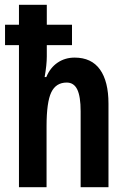

<svg xmlns="http://www.w3.org/2000/svg" viewBox="-20 -780 530 800"><path d="M175 -760V-677H280V-592H175V-545Q175 -510 166 -459H173Q189 -498 220 -519Q251 -540 291 -540Q361 -540 396.5 -490.5Q432 -441 432 -348V0H316V-316Q316 -378 302 -407Q288 -436 258 -436Q213 -436 193.5 -395Q174 -354 174 -254V0H59V-592H1V-677H59V-760Z"/></svg>

Font: Noto Sans Bengali ExtraCondensed SemiBold
Style: Regular
Weight: 600
Width: 2
Designer: Joana Ranito - Universal Thirst; Jelle Bosma - Monotype Design Team
Foundry: Universal Thirst ehf.
Version: Version 3.000; ttfautohint (v1.8.4.7-5d5b)